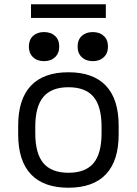

<svg xmlns="http://www.w3.org/2000/svg" viewBox="-20 -868 640 898"><path d="M300 10Q184 10 124.5 -53Q65 -116 65 -240V-280Q65 -404 124.5 -467Q184 -530 300 -530Q416 -530 475.5 -467Q535 -404 535 -280V-240Q535 -116 475.5 -53Q416 10 300 10ZM300 -60Q380 -60 417.5 -105Q455 -150 455 -245V-275Q455 -370 417.5 -415Q380 -460 300 -460Q221 -460 183 -415Q145 -370 145 -275V-245Q145 -150 183 -105Q221 -60 300 -60ZM186 -582Q154 -582 134.5 -600.5Q115 -619 115 -650Q115 -682 134.5 -700Q154 -718 186 -718Q218 -718 237.5 -700Q257 -682 257 -650Q257 -619 237.5 -600.5Q218 -582 186 -582ZM414 -582Q382 -582 362.5 -600.5Q343 -619 343 -650Q343 -682 362.5 -700Q382 -718 414 -718Q446 -718 465.5 -700Q485 -682 485 -650Q485 -619 465.5 -600.5Q446 -582 414 -582ZM125 -784V-848H475V-784Z"/></svg>

Font: M PLUS Code Latin Expanded
Style: Regular
Weight: 400
Width: 7
Designer: Coji Morishita
Foundry: UNDERFOREST DESIGN
Version: Version 1.002; ttfautohint (v1.8.3)